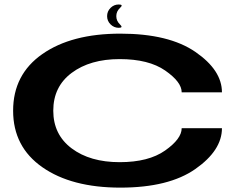

<svg xmlns="http://www.w3.org/2000/svg" viewBox="-20 -832 1094 856"><path d="M516.5 4.5Q732.5 4.5 851 -78.5Q969.5 -161.5 969.5 -260.5H790Q790 -213 716.2 -161Q642.5 -109 513.5 -109Q381.5 -109 299.5 -170.5Q217.5 -232 217.5 -338.5Q217.5 -446 299.8 -507.2Q382 -568.5 513.5 -568.5Q643 -568.5 716.5 -517.5Q790 -466.5 790 -420.5H969.5Q969.5 -519 851.2 -600.5Q733 -682 516.5 -682Q299 -682 168.8 -591Q38.5 -500 38.5 -338.5Q38.5 -177.5 168.8 -86.5Q299 4.5 516.5 4.5ZM509.5 -708Q531 -708 514.8 -723.2Q498.5 -738.5 498.5 -760Q498.5 -781.5 515.2 -796.8Q532 -812 509.5 -812Q488 -812 472.8 -796.8Q457.5 -781.5 457.5 -760Q457.5 -738.5 473 -723.2Q488.5 -708 509.5 -708Z"/></svg>

Font: Anybody ExtraExpanded SemiBold
Style: Regular
Weight: 600
Width: 8
Version: Version 1.113;gftools[0.9.25]